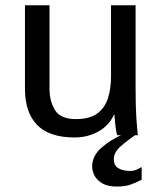

<svg xmlns="http://www.w3.org/2000/svg" viewBox="-20 -500 600 710"><path d="M255.4 8.3Q162.6 8.3 117.4 -37.8Q72.3 -84 72.3 -171.9V-480.5H163.1V-171.4Q163.1 -125.5 183.6 -92.5Q204.1 -59.6 260.3 -59.6Q312 -59.6 340.1 -80.6Q368.2 -101.6 379.4 -137.5Q390.6 -173.3 390.6 -218.3V-480.5H481.4V-175.8Q481.4 -105.5 484.1 -65.9Q486.8 -26.4 489.7 0H413.1Q410.2 -9.8 407.7 -28.1Q405.3 -46.4 402.8 -78.6Q384.3 -36.6 344.7 -14.2Q305.2 8.3 255.4 8.3ZM412.6 189.9Q378.4 189.9 358.2 178Q337.9 166 329.3 148.9Q320.8 131.8 320.8 116.2Q320.8 76.2 355.5 45.9Q390.1 15.6 438 -4.9H486.3Q453.1 17.6 427 40.3Q400.9 63 400.9 88.4Q400.9 110.4 413.8 119.4Q426.8 128.4 440.9 130.4Q455.1 132.3 459 132.3Q472.7 132.3 482.4 128.4Q492.2 124.5 503.9 117.7V164.6Q485.4 174.3 464.1 182.1Q442.9 189.9 412.6 189.9Z"/></svg>

Font: Shanti
Style: Regular
Weight: 400
Designer: Vernon Adams
Foundry: Vernon Adams
Version: Version 1.100; ttfautohint (v1.8.4)